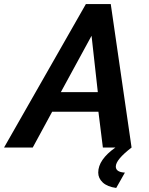

<svg xmlns="http://www.w3.org/2000/svg" viewBox="-73 -730 738 950"><path d="M500 94Q500 122 545 124L502 200Q458 194 435.5 173Q413 152 413 124Q413 60 498 0H436L414 -177H185L89 0H-53L352 -710H475L578 0Q500 60 500 94ZM228 -274H411L380 -553Z"/></svg>

Font: Raleway-v4020
Style: Bold Italic
Weight: 700
Italic angle: -12°
Designer: Matt McInerney, Pablo Impallari, Rodrigo Fuenzalida
Foundry: Matt McInerney, Pablo Impallari, Rodrigo Fuenzalida
Version: Version 4.020;PS 004.020;hotconv 1.0.88;makeotf.lib2.5.64775